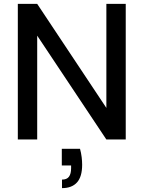

<svg xmlns="http://www.w3.org/2000/svg" viewBox="-20 -720 742 991"><path d="M72 0V-700H172L529 -163V-700H629V0H529L172 -536V0ZM300 251V207Q325 207 336 192Q347 177 347 148V134H299V48H393Q399 70 401.5 91Q404 112 404 130Q404 192 377.5 221.5Q351 251 300 251Z"/></svg>

Font: DMSans_18ptMedium
Style: Regular
Weight: 500
Designer: Colophon Foundry, Jonny Pinhorn
Foundry: Colophon Foundry
Version: Version 4.004;gftools[0.9.30]